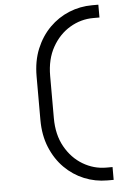

<svg xmlns="http://www.w3.org/2000/svg" viewBox="-65 -902 741 1105"><g transform="rotate(-5 306.0 -350.0)"><path d="M510 156Q440 156 376.5 130Q313 104 263.5 54.5Q214 5 185 -65.5Q156 -136 156 -224V-476Q156 -565 185 -635Q214 -705 263.5 -754.5Q313 -804 376.5 -830Q440 -856 510 -856H546V-782H510Q438 -782 375 -744.5Q312 -707 273 -637.5Q234 -568 234 -472V-228Q234 -132 273 -62.5Q312 7 375 44.5Q438 82 510 82H546V156Z"/></g></svg>

Font: Space Mono
Style: Regular
Weight: 400
Monospace: yes
Designer: Colophon Foundry + Benjamin Critton
Foundry: Colophon Foundry & Benjamin Critton
Version: Version 1.003; ttfautohint (v1.8.4.7-5d5b)